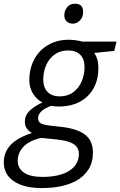

<svg xmlns="http://www.w3.org/2000/svg" viewBox="-66 -754 636 1015"><path d="M154.8 240.2Q60.5 240.2 7.3 204.3Q-45.9 168.5 -45.9 103.5Q-45.9 51.3 -10.5 12.9Q24.9 -25.4 103 -51.3Q65.4 -71.3 65.4 -110.4Q65.4 -143.6 89.8 -167.7Q114.3 -191.9 158.2 -212.4Q127 -228.5 107.9 -259.8Q88.9 -291 88.9 -331.5Q89.4 -379.9 105.5 -419.9Q121.6 -460 150.9 -488.3Q178.2 -514.6 215.1 -529.3Q252 -543.9 295.4 -543.9Q331.5 -543.9 369.1 -534.2H549.8L538.1 -484.9L432.1 -474.1Q454.6 -442.4 454.1 -393.1Q454.1 -345.2 438 -306.6Q421.9 -268.1 392.1 -241.2Q336.4 -191.4 246.1 -190.9Q220.7 -190.9 205.1 -194.8Q135.3 -169.4 135.3 -128.9Q135.3 -115.2 143.6 -106.9Q151.4 -99.6 165.3 -95.9Q179.2 -92.3 199.7 -89.8L257.3 -83.5Q344.7 -73.2 385 -41Q425.3 -8.8 425.3 52.7Q425.3 104.5 401.4 142.3Q377.4 180.2 332.5 204.1Q262.7 240.2 154.8 240.2ZM249.5 -244.6Q291.5 -244.6 320.6 -265.9Q349.6 -287.1 365.2 -322.5Q380.9 -357.9 380.9 -399.9Q380.9 -441.9 358.4 -464.4Q335.4 -487.3 293.9 -487.3Q252.9 -487.3 223.6 -466.6Q194.3 -445.8 178.7 -411.1Q163.1 -376.5 162.6 -334Q162.6 -293.5 183.6 -270Q206.1 -244.6 249.5 -244.6ZM158.2 181.2Q246.1 181.2 296.9 150.9Q351.1 117.7 351.1 59.1Q351.1 32.7 334 16.1Q307.1 -9.8 230.5 -17.1L152.3 -24.9Q91.3 -11.7 59.6 20Q27.8 51.8 27.8 96.2Q27.8 136.2 61 158.7Q94.2 181.2 158.2 181.2ZM319.3 -628.9Q300.3 -628.9 287.1 -640.4Q273.9 -651.9 273.9 -672.9Q273.9 -697.3 288.8 -715.8Q303.7 -734.4 330.1 -734.4Q373.5 -734.4 373.5 -691.9Q373.5 -663.1 356.7 -646Q339.8 -628.9 319.3 -628.9Z"/></svg>

Font: Open Sans
Style: Italic
Weight: 400
Italic angle: -12°
Designer: Monotype Design Team
Foundry: Monotype Imaging Inc.
Version: Version 3.000; ttfautohint (v1.8.4)